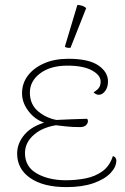

<svg xmlns="http://www.w3.org/2000/svg" viewBox="-20 -752 510 784"><path d="M251 12Q157 12 103.5 -25Q50 -62 50 -125Q50 -168 81.5 -204Q113 -240 177 -256L189 -244Q136 -252 103 -290Q70 -328 70 -371Q70 -412 94 -443.5Q118 -475 160.5 -493.5Q203 -512 259 -512Q342 -512 381.5 -485Q421 -458 421 -419Q421 -396 409.5 -380.5Q398 -365 383 -365Q378 -365 372.5 -367.5Q367 -370 362 -375Q380 -386 385.5 -396Q391 -406 391 -419Q391 -445 355.5 -464.5Q320 -484 255 -484Q186 -484 144 -452.5Q102 -421 102 -374Q102 -324 138.5 -295Q175 -266 224 -260L226 -243Q159 -236 120.5 -203.5Q82 -171 82 -127Q82 -71 130.5 -43.5Q179 -16 249 -16Q290 -16 329 -23.5Q368 -31 398 -52.5Q428 -74 441 -115Q449 -112 452 -107Q455 -102 455 -97Q455 -70 431 -45Q407 -20 361.5 -4Q316 12 251 12ZM306 -233Q273 -233 248 -236Q223 -239 205 -241V-262Q242 -264 273.5 -265Q305 -266 336 -267Q339 -263 339 -257Q339 -249 331.5 -241Q324 -233 306 -233ZM268 -557Q264 -556 255.5 -557Q247 -558 245 -562L296 -732Q307 -731 315.5 -728.5Q324 -726 332 -719Z"/></svg>

Font: Arima Thin Thin
Style: Regular
Weight: 250
Version: Version 1.100